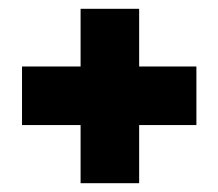

<svg xmlns="http://www.w3.org/2000/svg" viewBox="-20 -551 496 436"><path d="M163 -267H30V-400H163V-531H296V-400H426V-267H296V-135H163Z"/></svg>

Font: Lineal Heavy
Style: Regular
Weight: 900
Designer: Created by Frank Adebiaye with contributions from Anton Moglia & Ariel Martín Pérez
Created by Frank ADEBIAYE with FontF
Foundry: Velvetyne Type Foundry
Version: Version 2.000